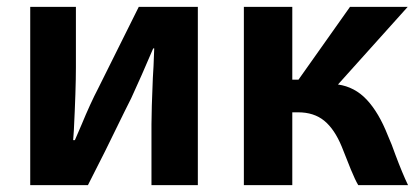

<svg xmlns="http://www.w3.org/2000/svg" viewBox="-20 -511 1210 559"><path d="M201 -315Q201 -251 195 -131L193 -103H198L217 -147Q243 -210 266 -254L384 -491H556V28H421V-149Q421 -190 425 -284Q426 -298 427 -318.5Q428 -339 429 -370H426Q392 -290 362 -225L342 -185Q283 -63 236 28H68V-491H201Z M831 -491V-279H849L999 -491H1167L964 -265Q1013 -258 1048 -220.5Q1083 -183 1109 -117Q1121 -90 1131 -61Q1152 -5 1168 28H1023Q1014 13 1001.5 -17.5Q989 -48 975 -84Q954 -135 924 -159.5Q894 -184 848 -184H831V28H690V-491Z"/></svg>

Font: LINE Seed Sans KR Bold
Style: Regular
Weight: 700
Designer: LINE BX Design & Sandoll Inc & Dalton Maag Ltd
Foundry: Sandoll Inc.
Version: Version 1.000